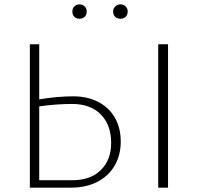

<svg xmlns="http://www.w3.org/2000/svg" viewBox="-20 -861 919 881"><path d="M534 -211Q534 -149 506 -101Q478 -53 426.5 -26.5Q375 0 306 0H117V-658H160V-405Q242 -419 317 -419Q380 -419 429.5 -394Q479 -369 506.5 -322Q534 -275 534 -211ZM490 -205Q490 -288 442.5 -336Q395 -384 311 -384Q240 -384 160 -373V-34H312Q395 -34 442.5 -80.5Q490 -127 490 -205ZM706 -658H751V0H706ZM312 -808Q312 -822 321 -831.5Q330 -841 345 -841Q359 -841 368.5 -831.5Q378 -822 378 -808Q378 -793 368.5 -784Q359 -775 345 -775Q330 -775 321 -784Q312 -793 312 -808ZM499 -808Q499 -822 509 -831.5Q519 -841 533 -841Q547 -841 556.5 -831.5Q566 -822 566 -808Q566 -793 556.5 -784Q547 -775 533 -775Q518 -775 508.5 -784Q499 -793 499 -808Z"/></svg>

Font: Ysabeau Light
Style: Regular
Weight: 300
Designer: Christian Thalmann (Catharsis Fonts)
Version: Version 0.003